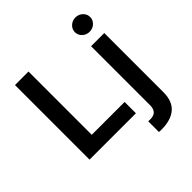

<svg xmlns="http://www.w3.org/2000/svg" viewBox="-249 -941 1324 1324"><g transform="rotate(-45 413.0 -278.5)"><path d="M523.8 0H71.7V-727.3H203.5V-110.4H523.8ZM571 204.5Q564.3 204.5 558.1 204.4Q551.8 204.2 544.7 203.8V99.1L563.2 99.8Q600.1 99.8 616.1 81.9Q632.1 63.9 632.1 29.5V-545.5H760.7V31.2Q760.7 119.7 710.9 162.1Q661.2 204.5 571 204.5ZM696 -622.9Q665.1 -622.9 643.3 -643.3Q621.4 -663.7 621.4 -692.5Q621.4 -721.6 643.3 -742Q665.1 -762.4 696 -762.4Q726.6 -762.4 748.4 -742Q770.2 -721.6 770.2 -692.5Q770.2 -663.7 748.4 -643.3Q726.6 -622.9 696 -622.9Z"/></g></svg>

Font: Linik Sans SemiBold
Style: Regular
Weight: 600
Designer: Rasmus Andersson (font), Cristiano Sobral (main changes)
Foundry: rsms
Version: Version 3.018;June 1, 2022;FontCreator 14.0.0.2814 64-bit; t